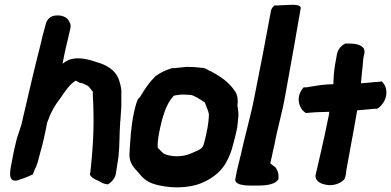

<svg xmlns="http://www.w3.org/2000/svg" viewBox="-20 -767 1644 807"><path d="M30 -89C24 -56 10 -4 48 -8C53 -8 58 -10 62 -12C86 -19 103 -27 118 -34C122 -44 127 -59 133 -68V-70C134 -73 140 -88 142 -99C156 -149 161 -167 173 -225L178 -251C193 -294 210 -324 235 -356C256 -386 272 -412 298 -428C304 -426 310 -421 315 -419H317C329 -417 336 -413 348 -407C355 -403 358 -396 367 -385L370 -382C370 -381 371 -379 370 -375V-372C376 -263 374 -177 361 -55L358 -32L361 -28C371 -14 394 -8 401 -3C411 4 421 6 433 8C450 -2 463 -17 467 -37L471 -63L478 -108C483 -153 482 -215 485 -248V-250C485 -253 485 -256 486 -259V-260L490 -319V-377C492 -396 482 -426 478 -437C463 -473 428 -494 389 -505C361 -514 296 -538 251 -505C247 -502 248 -503 243 -499C250 -540 262 -589 276 -648V-649C278 -659 277 -667 272 -674C263 -700 230 -705 208 -701C191 -698 177 -685 172 -665L171 -660C164 -637 157 -610 150 -578C125 -481 101 -377 78 -278L70 -243C63 -222 56 -201 50 -182V-181C40 -142 34 -111 30 -89Z M539 -274C536 -257 534 -241 532 -223L530 -206L525 -138C525 -132 525 -127 524 -118C523 -80 546 -59 564 -39C577 -22 595 -5 620 4C678 25 779 30 845 -6C878 -22 904 -45 921 -69L922 -70C933 -87 947 -114 955 -142C963 -171 971 -200 977 -231C979 -244 980 -260 982 -280C983 -294 980 -308 978 -324C981 -345 979 -364 970 -380C945 -419 912 -443 865 -468H863C859 -469 848 -481 829 -482C811 -484 788 -486 768 -486H766C750 -484 740 -484 717 -481C712 -481 700 -481 696 -478H695C674 -471 655 -462 635 -448L633 -447V-446C611 -425 592 -399 569 -360L559 -349C551 -330 545 -305 539 -274ZM645 -187C648 -203 650 -218 654 -234C669 -301 687 -341 711 -365C716 -366 721 -367 727 -368H729C741 -371 762 -369 782 -368C798 -365 819 -351 838 -338H839L841 -336C847 -319 857 -298 858 -287C858 -272 856 -251 852 -229C848 -208 844 -189 839 -170C832 -139 823 -140 780 -121C746 -106 695 -107 667 -122C662 -126 651 -138 643 -146C642 -159 643 -173 645 -187Z M970 -19C961 10 1005 13 1038 13C1080 13 1131 15 1150 -13C1153 -34 1147 -52 1138 -63L1137 -65H1136C1130 -69 1124 -74 1116 -81L1117 -84C1118 -92 1120 -98 1122 -106C1125 -123 1129 -139 1133 -156C1146 -229 1166 -290 1180 -372C1205 -507 1228 -641 1244 -733C1246 -742 1229 -747 1213 -747C1203 -747 1185 -746 1144 -744H1133C1127 -738 1120 -730 1119 -722C1098 -607 1073 -477 1048 -353C1034 -280 1007 -187 993 -120C985 -88 975 -50 970 -19ZM1150 -11V-13Z M1250 -392C1221 -352 1240 -306 1266 -292L1290 -294C1311 -296 1339 -296 1364 -297L1363 -287C1335 -149 1321 -96 1308 -38L1307 -35C1301 -9 1325 5 1348 9C1373 15 1404 9 1425 -11L1427 -13C1435 -29 1435 -45 1436 -53C1447 -118 1459 -174 1479 -290L1481 -303C1505 -305 1533 -308 1555 -310C1558 -310 1564 -307 1573 -315C1614 -350 1609 -399 1589 -420L1585 -425C1580 -424 1566 -422 1556 -422H1554C1534 -420 1517 -418 1497 -417C1499 -435 1500 -451 1502 -469C1505 -487 1505 -510 1508 -527L1509 -532C1510 -537 1516 -551 1508 -565C1496 -579 1476 -585 1435 -584H1431L1428 -582C1412 -574 1399 -556 1396 -538L1388 -493C1383 -463 1382 -440 1381 -413C1347 -413 1316 -408 1281 -402L1268 -400H1256Z"/></svg>

Font: Vapor
Style: ExBdObl
Weight: 800
Foundry: Cannot Into Space Fonts
Version: Version 0.179